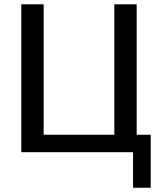

<svg xmlns="http://www.w3.org/2000/svg" viewBox="-20 -715 767 902"><path d="M80.1 0V-694.8H185.1V-82H517.1V-694.8H622.1V-82H688V167H605V0Z"/></svg>

Font: CMU Bright
Style: SemiBold
Weight: 600
Version: Version 0.7.0